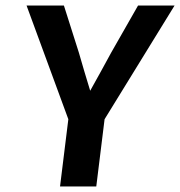

<svg xmlns="http://www.w3.org/2000/svg" viewBox="-20 -674 651 694"><path d="M328 0 358 -243 611 -654H479L382 -484C357 -437 333 -395 306 -346C292 -393 278 -437 265 -484L211 -654H76L227 -243L197 0Z"/></svg>

Font: Falling Sky
Style: MedObl
Weight: 500
Designer: Paul D. Hunt
Foundry: Adobe Systems Incorporated
Version: Version 1.02